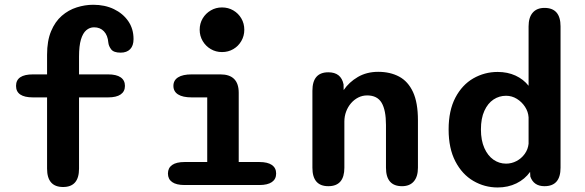

<svg xmlns="http://www.w3.org/2000/svg" viewBox="-20 -796 2516 826"><path d="M122 -377Q49 -377 49 -426.5Q49 -476 122 -476H182.5V-560.5Q182.5 -620.5 199.8 -661.8Q217 -703 245.8 -728Q274.5 -753 310 -764.2Q345.5 -775.5 381 -775.5Q431 -775.5 470 -756.8Q509 -738 531.8 -705Q554.5 -672 554.5 -628Q554.5 -599.5 540 -584.5Q525.5 -569.5 499 -569.5Q469 -569.5 458.2 -583.8Q447.5 -598 446 -613Q443.5 -644 427.2 -661.2Q411 -678.5 384.5 -678.5Q366 -678.5 351.2 -666Q336.5 -653.5 328.2 -626Q320 -598.5 320 -552.5V-476H444.5Q481 -476 499.2 -463.2Q517.5 -450.5 517.5 -426.5Q517.5 -402.5 499.2 -389.8Q481 -377 444.5 -377H320V-70.5Q320 8.5 251.5 8.5Q182.5 8.5 182.5 -70.5V-377Z M774.5 -99H871.5V-377H805Q766 -377 746 -389.8Q726 -402.5 726 -426.5Q726 -450.5 746 -463.2Q766 -476 805 -476H928Q1007 -476 1007 -397V-99H1095.5Q1131.5 -99 1149.8 -86.2Q1168 -73.5 1168 -49.5Q1168 -25.5 1149.8 -12.8Q1131.5 0 1095.5 0H774.5Q738.5 0 720.5 -12.8Q702.5 -25.5 702.5 -49.5Q702.5 -73.5 720.5 -86.2Q738.5 -99 774.5 -99ZM839 -668Q839 -695 852 -716.8Q865 -738.5 886.8 -751.2Q908.5 -764 935 -764Q962 -764 983.8 -751.2Q1005.5 -738.5 1018.2 -716.8Q1031 -695 1031 -668Q1031 -641.5 1018.2 -619.5Q1005.5 -597.5 983.8 -584.8Q962 -572 935 -572Q908.5 -572 886.8 -584.8Q865 -597.5 852 -619.5Q839 -641.5 839 -668Z M1709.5 5Q1640.5 5 1640.5 -74.5V-258.5Q1640.5 -322 1621.8 -353.8Q1603 -385.5 1559.5 -385.5Q1539 -385.5 1521.2 -376.5Q1503.5 -367.5 1490 -351.8Q1476.5 -336 1469 -315.8Q1461.5 -295.5 1461.5 -273V-74.5Q1461.5 5 1392.5 5Q1324 5 1324 -74.5V-405.5Q1324 -485 1392.5 -485Q1447.5 -485 1458 -433L1458.5 -408.5Q1481.5 -442.5 1519.5 -464.8Q1557.5 -487 1607 -487Q1658.5 -487 1697 -466.5Q1735.5 -446 1756.8 -400.2Q1778 -354.5 1778 -278.5V-74.5Q1778 -36 1760.2 -15.5Q1742.5 5 1709.5 5Z M2322.5 5Q2276 5 2261.5 -36.5L2260.5 -56.5Q2238 -25 2201.8 -7.2Q2165.5 10.5 2121 10.5Q2064.5 10.5 2016.2 -17.8Q1968 -46 1939 -101.8Q1910 -157.5 1910 -239Q1910 -320.5 1939 -375.8Q1968 -431 2016.2 -458.8Q2064.5 -486.5 2121 -486.5Q2163.5 -486.5 2197.8 -470.8Q2232 -455 2254 -427V-682.5Q2254 -721 2271.8 -741.5Q2289.5 -762 2322.5 -762Q2391.5 -762 2391.5 -682.5V-74.5Q2391.5 5 2322.5 5ZM2254 -177.5V-291Q2252.5 -315.5 2238.5 -336.8Q2224.5 -358 2203.2 -371Q2182 -384 2157 -384Q2127.5 -384 2103 -367.8Q2078.5 -351.5 2063.8 -319.2Q2049 -287 2049 -239Q2049 -192 2063.8 -159Q2078.5 -126 2103 -109Q2127.5 -92 2157 -92Q2181 -92 2202.2 -103.2Q2223.5 -114.5 2237.5 -134Q2251.5 -153.5 2254 -177.5Z"/></svg>

Font: Sono Monospace SemiBold
Style: Regular
Weight: 600
Designer: Tyler Finck
Foundry: Tyler Finck
Version: Version 2.112